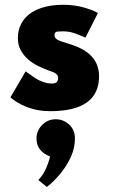

<svg xmlns="http://www.w3.org/2000/svg" viewBox="-20 -442 463 784"><path d="M184.5 12Q131.5 12 86 -6.5Q48 -22 22.5 -44.5L84.5 -150.5Q103 -137 121 -125Q143 -110 168 -104L175 -102L193 -101Q217.5 -101 217.5 -124Q217.5 -131 213.8 -135.8Q210 -140.5 204 -144Q198 -147.5 190 -150.2Q182 -153 173.5 -156Q152.5 -164 131 -175Q109.5 -186 92.5 -201.5Q75.5 -217 64.2 -238Q53 -259 53 -286.5Q53 -317.5 65 -341.5Q88 -390 151.5 -410.5Q189.5 -422.5 238 -422.5Q283.5 -422.5 322 -411.5Q339.5 -406.5 354.5 -401Q369 -395 380 -389L329 -288.5Q309.5 -297 286.5 -305.5Q263.5 -314 238 -314Q223.5 -313.5 215.8 -313.2Q208 -313 204 -306.5Q203 -302 202.5 -297Q202.5 -285 220 -277Q229 -273 252 -266Q270.5 -260.5 289 -253.5Q384.5 -216 384.5 -130.5Q384.5 12 184.5 12ZM171.5 321.5 136.5 293Q168.5 261 184.5 197Q129 175.5 129 123.5Q129 92 151.8 68.5Q174.5 45 207.5 45Q239 45 262.5 66.8Q286 88.5 286 123Q286 162.5 269.2 199Q252.5 235.5 226.8 266.8Q201 298 171.5 321.5Z"/></svg>

Font: Lucymar Sans ExtraBold
Style: Regular
Weight: 800
Foundry: The League of Moveable Type (original font) / Main changes by Cristiano Sobral with portions from Mirco Monsees
Version: Version 2.001;August 30, 2020;FontCreator 13.0.0.2681 64-bit